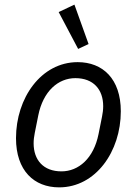

<svg xmlns="http://www.w3.org/2000/svg" viewBox="-20 -796 590 828"><path d="M317 -585 362 -606 301 -776 233 -744ZM235 12C393 12 501 -143 501 -316C501 -456 423 -528 315 -528C157 -528 49 -373 49 -200C49 -60 127 12 235 12ZM245 -57C167 -57 125 -106 125 -178C125 -193 127 -208 130 -223L145 -298C166 -403 231 -459 305 -459C383 -459 425 -410 425 -338C425 -323 423 -308 420 -293L405 -218C384 -113 319 -57 245 -57Z"/></svg>

Font: LVC Sans
Style: Italic
Weight: 400
Italic angle: -11.31°
Designer: Mike Abbink, Paul van der Laan, Pieter van Rosmalen
Foundry: Bold Monday
Version: Version 3.0